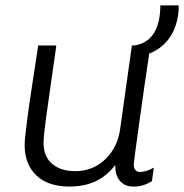

<svg xmlns="http://www.w3.org/2000/svg" viewBox="-20 -679 680 709"><path d="M237 10Q158 10 114.5 -31Q71 -72 71 -144Q71 -157 73.5 -179.5Q76 -202 81 -241.5Q86 -281 96 -346.5Q106 -412 121 -511H188Q174 -410 164.5 -345.5Q155 -281 150 -243.5Q145 -206 143 -185Q141 -164 141 -150Q141 -101 172.5 -74Q204 -47 258 -47Q323 -47 369 -91Q415 -135 424 -205L467 -511H476Q525 -519 548.5 -557Q572 -595 572 -659H640Q640 -609 622 -568Q604 -527 568 -501Q551 -489 531 -481Q522 -419 513 -359Q502 -283 493.5 -220.5Q485 -158 479.5 -118Q474 -78 474 -70Q474 -58 480 -51Q486 -44 496 -44Q520 -44 548 -60L541 -10Q525 0 508.5 5Q492 10 473 10Q440 10 422 -12Q404 -34 406 -70Q387 -45 362.5 -27Q338 -9 306.5 0.5Q275 10 237 10Z"/></svg>

Font: Chivo Mono Medium ExtraLight
Style: Italic
Weight: 250
Italic angle: -8.05°
Monospace: yes
Version: Version 1.008